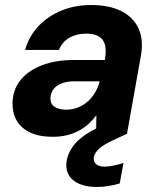

<svg xmlns="http://www.w3.org/2000/svg" viewBox="-20 -533 636 765"><path d="M191 12Q134 12 98 -6Q62 -24 45.5 -54.5Q29 -85 30 -123Q31 -175 61 -213Q91 -251 146 -272.5Q201 -294 275 -294H398Q404 -330 398.5 -353Q393 -376 374.5 -387.5Q356 -399 323 -399Q286 -399 257 -383Q228 -367 215 -334H80Q95 -388 132.5 -428Q170 -468 224 -490.5Q278 -513 343 -513Q415 -513 463 -489Q511 -465 532 -419.5Q553 -374 541 -309L486 0H363L364 -74Q350 -55 332.5 -39Q315 -23 293 -11.5Q271 0 245.5 6Q220 12 191 12ZM243 -96Q268 -96 290 -104.5Q312 -113 329.5 -128.5Q347 -144 359 -164.5Q371 -185 377 -208V-209H276Q247 -209 226 -201Q205 -193 193.5 -178Q182 -163 181 -143Q180 -119 197.5 -107.5Q215 -96 243 -96ZM365 212Q327 212 298 200.5Q269 189 254.5 165Q240 141 246 105Q252 77 269.5 51.5Q287 26 323 2Q359 -22 419 -46L467 -65L486 0L432 25Q393 43 375.5 59Q358 75 354 92Q351 110 362.5 120.5Q374 131 397 131Q412 131 431.5 127Q451 123 472 116L457 198Q437 204 413 208Q389 212 365 212Z"/></svg>

Font: DM Sans 18pt ExtraBold
Style: Italic
Weight: 800
Italic angle: -10°
Designer: Colophon Foundry, Jonny Pinhorn
Foundry: Colophon Foundry
Version: Version 4.004;gftools[0.9.30]